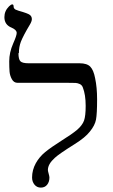

<svg xmlns="http://www.w3.org/2000/svg" viewBox="-27 -841 514 874"><path d="M59 -599H57Q57 -571 66 -562Q75 -553 103 -553H335Q369 -553 384 -537.5Q399 -522 406 -485Q415 -443 415 -389Q415 -323 410 -296.5Q405 -270 382 -242Q361 -215 313 -185Q241 -140 222 -122Q191 -94 191 -67Q191 -63 194.5 -50.5Q198 -38 198 -33Q198 -13 187.5 0Q177 13 159 13Q141 13 130 -0.5Q119 -14 119 -33Q119 -67 136 -98Q152 -127 179 -149Q206 -171 255 -202Q300 -230 324 -250Q348 -271 355.5 -292Q363 -313 363 -359Q363 -410 350 -443Q346 -454 336 -458.5Q326 -463 317 -463.5Q308 -464 282 -464H53Q36 -464 27 -480.5Q18 -497 16.5 -515Q15 -533 15 -562Q15 -602 33 -643Q49 -679 49 -691Q49 -705 26 -715Q-7 -728 -7 -763Q-7 -791 14 -812Q23 -821 29 -821Q35 -821 35 -811Q35 -805 38.5 -801.5Q42 -798 44.5 -797Q47 -796 58 -792Q101 -780 109 -773Q118 -766 118 -754Q118 -744 109 -729Q79 -679 68 -651Q59 -627 59 -599Z"/></svg>

Font: Libra Serif Modern
Style: Regular
Weight: 400
Designer: Stefan Peev, Context Ltd
Foundry: Stefan Peev, Context Ltd
Version: Version 1.000